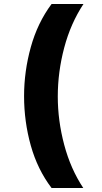

<svg xmlns="http://www.w3.org/2000/svg" viewBox="-20 -812 507 957"><path d="M237 125Q167 33 133.5 -86.5Q100 -206 100 -333Q100 -456 133.5 -577Q167 -698 237 -792H396Q332 -695 300 -574Q268 -453 268 -331Q268 -211 300 -90.5Q332 30 395 125Z"/></svg>

Font: Noto Sans Bengali UI Black
Style: Regular
Weight: 900
Designer: Jelle Bosma - Monotype Design Team
Foundry: Monotype Imaging Inc.
Version: Version 2.003; ttfautohint (v1.8.4.7-5d5b)